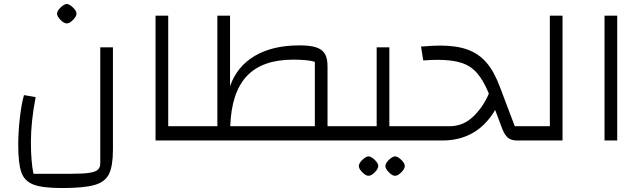

<svg xmlns="http://www.w3.org/2000/svg" viewBox="-20 -709 3241 969"><path d="M342 168Q399 168 429.5 163.5Q460 159 473 148Q486 137 486 115V-470H550V45Q550 128 530.5 168.5Q511 209 457.5 224.5Q404 240 293 240Q195 240 149 222.5Q103 205 87.5 160Q72 115 72 21Q72 -42 80 -112.5Q88 -183 101 -229L160 -219Q136 -96 136 7Q136 107 149 168ZM268 -640Q268 -654 285.5 -671Q303 -688 317 -689Q331 -688 348.5 -671Q366 -654 366 -640Q366 -626 348 -608Q330 -590 317 -591Q304 -590 286 -608Q268 -626 268 -640Z M765 -630H829V-72H955V0H765Z M1759 -72V0H915V-72H1077V-630H1141V-274Q1176 -374 1266 -427Q1356 -480 1491 -480Q1545 -480 1575.5 -470Q1606 -460 1619.5 -437.5Q1633 -415 1633 -374V-72ZM1569 -72V-397Q1534 -408 1460 -408Q1304 -408 1226 -325.5Q1148 -243 1142 -72Z M2071 -72V0H1719V-72H1881V-470H1945V-72ZM1791 129Q1791 115 1808.5 98Q1826 81 1840 80Q1854 81 1871.5 98Q1889 115 1889 129Q1889 143 1871 161Q1853 179 1840 178Q1827 179 1809 161Q1791 143 1791 129ZM1925 129Q1925 115 1942.5 98Q1960 81 1974 80Q1988 81 2005.5 98Q2023 115 2023 129Q2023 143 2005 161Q1987 179 1974 178Q1961 179 1943 161Q1925 143 1925 129Z M2633 -72V0H2590Q2561 0 2544.5 -13Q2528 -26 2516 -56L2479 -154Q2388 0 2212 0H2031V-72H2249Q2317 -72 2367.5 -120Q2418 -168 2447 -236L2445 -242Q2418 -306 2386.5 -341.5Q2355 -377 2308.5 -392Q2262 -407 2189 -407Q2157 -407 2116 -404L2105 -474Q2165 -479 2202 -479Q2285 -479 2341.5 -458Q2398 -437 2436.5 -391.5Q2475 -346 2503 -270L2578 -72Z M2593 0V-72H2755V-630H2819V0Z M3031 -630H3095V0H3031Z"/></svg>

Font: Changa Light
Style: Regular
Weight: 300
Designer: Eduardo Rodriguez Tunni
Foundry: Eduardo Rodriguez Tunni
Version: Version 2.002; ttfautohint (v1.5) -l 8 -r 50 -G 110 -x 14 -H